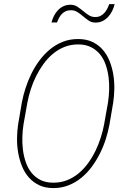

<svg xmlns="http://www.w3.org/2000/svg" viewBox="-20 -912 627 941"><path d="M542 -891.6Q537.6 -874.5 529.8 -858.4Q522 -842.3 510.3 -829.6Q498.5 -816.9 483.2 -809.1Q467.8 -801.3 448.2 -801.3Q429.2 -801.3 414.8 -811Q400.4 -820.8 387 -832.3Q373.5 -843.8 359.1 -853Q344.7 -862.3 326.2 -861.8Q312 -861.8 301.5 -856.7Q291 -851.6 283 -843.3Q274.9 -835 269.3 -824.2Q263.7 -813.5 259.3 -801.8H232.4Q236.8 -818.8 244.6 -834.5Q252.4 -850.1 264.2 -862.3Q275.9 -874.5 291.3 -881.6Q306.6 -888.7 325.7 -888.7Q344.7 -888.7 359.1 -879.2Q373.5 -869.6 387.2 -858.2Q400.9 -846.7 415.3 -837.4Q429.7 -828.1 448.2 -828.6Q461.9 -828.6 472.7 -834.2Q483.4 -839.8 491.5 -848.6Q499.5 -857.4 505.4 -868.7Q511.2 -879.9 515.1 -891.6ZM516.6 -302.2Q510.3 -268.1 498.8 -231.4Q487.3 -194.8 470 -160.2Q452.6 -125.5 429.9 -94.7Q407.2 -64 378.9 -40.8Q350.6 -17.6 316.2 -3.9Q281.7 9.8 241.7 9.8Q201.2 9.8 171.4 -4.6Q141.6 -19 120.6 -43.2Q99.6 -67.4 87.2 -98.9Q74.7 -130.4 68.8 -165Q63 -199.7 63.5 -235.1Q64 -270.5 68.8 -302.2L86.9 -408.7Q93.3 -442.9 105 -479.5Q116.7 -516.1 133.8 -550.8Q150.9 -585.4 173.8 -616.2Q196.8 -647 225.3 -670.4Q253.9 -693.8 288.1 -707.3Q322.3 -720.7 362.8 -720.7Q403.3 -720.7 433.3 -706.3Q463.4 -691.9 484.1 -667.7Q504.9 -643.6 517.3 -612.1Q529.8 -580.6 535.4 -545.9Q541 -511.2 540.3 -475.8Q539.6 -440.4 534.7 -408.7ZM509.3 -409.7Q513.7 -437.5 514.9 -469.5Q516.1 -501.5 512.2 -533Q508.3 -564.5 498.3 -593.8Q488.3 -623 470.5 -645.3Q452.6 -667.5 426 -680.9Q399.4 -694.3 362.8 -694.3Q326.7 -694.3 295.7 -681.9Q264.6 -669.4 239 -647.9Q213.4 -626.5 192.9 -598.1Q172.4 -569.8 156.7 -538.3Q141.1 -506.8 130.6 -473.6Q120.1 -440.4 114.3 -409.7L95.2 -302.2Q90.8 -274.4 89.6 -242.4Q88.4 -210.4 92.3 -178.7Q96.2 -147 106.2 -117.7Q116.2 -88.4 134 -65.9Q151.9 -43.5 178.2 -30Q204.6 -16.6 241.7 -16.6Q278.3 -16.6 309.3 -29.1Q340.3 -41.5 366 -63Q391.6 -84.5 412.1 -112.8Q432.6 -141.1 448 -172.9Q463.4 -204.6 473.9 -237.8Q484.4 -271 490.2 -302.2Z"/></svg>

Font: TypoPRO Roboto Mono
Style: Italic
Weight: 250
Designer: Google
Version: Version 2.000986; 2015; ttfautohint (v1.3)